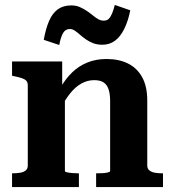

<svg xmlns="http://www.w3.org/2000/svg" viewBox="-20 -761 702 781"><path d="M29 0V-56H30Q48 -56 62.5 -58.5Q77 -61 85 -68Q93 -75 93 -88V-414Q93 -426 87 -432.5Q81 -439 69 -443Q57 -447 38 -451L29 -453V-511H233V-402L244 -398V-65Q244 -62 253 -60Q262 -58 275 -57Q288 -56 298 -56H301V0ZM643 0H371V-56H373Q383 -56 396 -56.5Q409 -57 418.5 -59.5Q428 -62 428 -65V-350Q428 -379 421.5 -398Q415 -417 401 -426Q387 -435 363 -435Q336 -435 311.5 -421.5Q287 -408 266 -382Q245 -356 225 -317L224 -401Q246 -440 273.5 -466.5Q301 -493 336 -507Q371 -521 413 -521Q464 -521 501 -502.5Q538 -484 558.5 -446.5Q579 -409 579 -352V-88Q579 -75 587.5 -68Q596 -61 609.5 -58.5Q623 -56 641 -56H643ZM396 -579Q375 -579 358.5 -585.5Q342 -592 328.5 -601.5Q315 -611 304.5 -620.5Q294 -630 284 -636.5Q274 -643 264 -643Q246 -643 236.5 -626.5Q227 -610 221 -578L158 -599Q166 -644 179.5 -675.5Q193 -707 215 -723Q237 -739 270 -739Q289 -739 304 -732.5Q319 -726 332.5 -717Q346 -708 357.5 -698.5Q369 -689 379.5 -683Q390 -677 402 -677Q415 -677 422.5 -684.5Q430 -692 436 -706.5Q442 -721 447 -741L510 -719Q501 -675 485.5 -643.5Q470 -612 448 -595.5Q426 -579 396 -579Z"/></svg>

Font: Roboto Serif 28pt SemiBold
Style: Regular
Weight: 600
Designer: Greg Gazdowicz
Foundry: Commercial Type
Version: Version 1.008